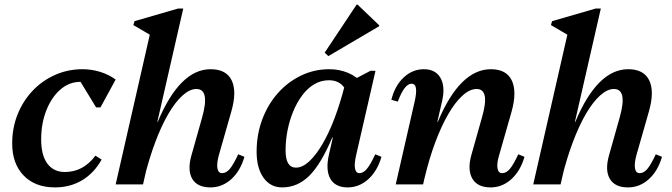

<svg xmlns="http://www.w3.org/2000/svg" viewBox="-20 -802 2921 835"><path d="M219 13Q133 13 83 -38.5Q33 -90 33 -178Q33 -246 56.5 -304.5Q80 -363 121.5 -407Q163 -451 219 -476Q275 -501 339 -501Q378 -501 415.5 -489.5Q453 -478 483 -456L417 -335H398L315 -471H408V-410Q400 -422 386.5 -430Q373 -438 358 -442Q343 -446 329 -446Q281 -446 242.5 -412.5Q204 -379 181.5 -322Q159 -265 159 -195Q159 -127 186 -90.5Q213 -54 262 -54Q302 -54 335 -71.5Q368 -89 395 -125L422 -108Q389 -49 337 -18Q285 13 219 13Z M483 0 641 -693 664 -632 560 -693 565 -710 755 -765H777L602 0ZM895 13Q838 13 816 -24.5Q794 -62 813 -128L859 -291Q894 -415 834 -415Q805 -415 773.5 -386.5Q742 -358 712 -306.5Q682 -255 655.5 -184.5Q629 -114 608 -30H559L603 -272H666Q762 -501 896 -501Q964 -501 987.5 -452.5Q1011 -404 986 -317L932 -128Q922 -92 925.5 -70.5Q929 -49 946 -49Q964 -49 979.5 -67.5Q995 -86 1016 -131L1043 -120Q1025 -58 985.5 -22.5Q946 13 895 13Z M1207 13Q1156 13 1126 -29Q1096 -71 1096 -142Q1096 -217 1120.5 -282.5Q1145 -348 1188 -396.5Q1231 -445 1288.5 -473Q1346 -501 1412 -501Q1456 -501 1494 -485Q1532 -469 1557 -439L1500 -324Q1500 -388 1477.5 -420.5Q1455 -453 1410 -453Q1376 -453 1346.5 -435.5Q1317 -418 1294 -387Q1271 -356 1255 -317Q1239 -278 1230.5 -235Q1222 -192 1222 -148Q1222 -73 1267 -73Q1295 -73 1324 -99.5Q1353 -126 1381.5 -174Q1410 -222 1435 -288Q1460 -354 1480 -433L1530 -421L1497 -204H1425Q1376 -88 1325 -37.5Q1274 13 1207 13ZM1492 13Q1438 13 1416.5 -25Q1395 -63 1411 -132L1484 -450H1507L1591 -494H1613L1529 -128Q1520 -89 1524 -69Q1528 -49 1543 -49Q1560 -49 1575.5 -67.5Q1591 -86 1612 -131L1639 -120Q1621 -58 1581.5 -22.5Q1542 13 1492 13ZM1408 -558 1392 -573 1531 -782H1535L1629 -692V-688Z M2114 13Q2056 13 2034 -25.5Q2012 -64 2030 -128L2076 -291Q2112 -415 2053 -415Q2023 -415 1991.5 -386.5Q1960 -358 1930 -306.5Q1900 -255 1873.5 -184.5Q1847 -114 1827 -30H1777L1822 -272H1884Q1980 -501 2115 -501Q2182 -501 2205.5 -452.5Q2229 -404 2205 -317L2151 -128Q2140 -92 2143.5 -70.5Q2147 -49 2164 -49Q2182 -49 2197.5 -67.5Q2213 -86 2234 -131L2261 -120Q2243 -58 2203.5 -22.5Q2164 13 2114 13ZM1701 0 1783 -359Q1792 -398 1789 -418Q1786 -438 1770 -438Q1739 -438 1710 -360L1682 -368Q1697 -429 1735.5 -465Q1774 -501 1823 -501Q1874 -501 1895.5 -463.5Q1917 -426 1903 -364L1820 0Z M2299 0 2457 -693 2480 -632 2376 -693 2381 -710 2571 -765H2593L2418 0ZM2711 13Q2654 13 2632 -24.5Q2610 -62 2629 -128L2675 -291Q2710 -415 2650 -415Q2621 -415 2589.5 -386.5Q2558 -358 2528 -306.5Q2498 -255 2471.5 -184.5Q2445 -114 2424 -30H2375L2419 -272H2482Q2578 -501 2712 -501Q2780 -501 2803.5 -452.5Q2827 -404 2802 -317L2748 -128Q2738 -92 2741.5 -70.5Q2745 -49 2762 -49Q2780 -49 2795.5 -67.5Q2811 -86 2832 -131L2859 -120Q2841 -58 2801.5 -22.5Q2762 13 2711 13Z"/></svg>

Font: Platypi Light Medium
Style: Italic
Weight: 500
Italic angle: -13°
Version: Version 1.200